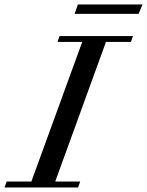

<svg xmlns="http://www.w3.org/2000/svg" viewBox="-71 -821 644 841"><path d="M255.9 -760.3 270 -801.3H553.2L536.1 -760.3ZM-51.3 0 -41.5 -25.9H66.4L289.1 -637.2H180.7L189.9 -663.1H511.7L502.4 -637.2H393.1L170.9 -25.9H280.3L271 0Z"/></svg>

Font: Elstob 14pt Medium
Style: Italic
Weight: 500
Italic angle: -20°
Designer: Peter S. Baker
Version: Version 1.015